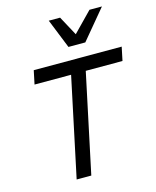

<svg xmlns="http://www.w3.org/2000/svg" viewBox="-134 -1021 904 1112"><g transform="rotate(-15 318.0 -465.0)"><path d="M398.9 -594.2 272.9 0H185.1L311 -594.2H91.8L108.9 -675.8H636.2L619.1 -594.2ZM335 -930.2 397.9 -814 511.2 -930.2H585.9L439 -753.9H337.9L267.1 -930.2Z"/></g></svg>

Font: Clear Sans
Style: Italic
Weight: 400
Italic angle: -12°
Foundry: Intel Corporation
Version: Version 1.00